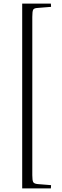

<svg xmlns="http://www.w3.org/2000/svg" viewBox="-20 -832 344 1064"><path d="M103 212V-812H262L263 -794L188 -788Q168 -787 163.5 -777.5Q159 -768 159 -738V139Q159 168 164 177Q169 186 188 188L263 194L262 212Z"/></svg>

Font: Literata 60pt Light
Style: Regular
Weight: 300
Designer: Latin by Veronika Burian and Jose Scaglione. Greek by Irene Vlachou. Cyrillic by Vera Evstafieva.
Foundry: TypeTogether
Version: Version 3.103;gftools[0.9.29]